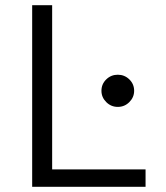

<svg xmlns="http://www.w3.org/2000/svg" viewBox="-20 -720 640 740"><path d="M104 0V-700H181V-67H541V0ZM434 -308Q408 -308 389.5 -326.5Q371 -345 371 -370Q371 -396 389.5 -414Q408 -432 434 -432Q460 -432 478.5 -414Q497 -396 497 -370Q497 -345 478.5 -326.5Q460 -308 434 -308Z"/></svg>

Font: Red Hat Mono
Style: Regular
Weight: 400
Designer: Pentagram, MCKL
Foundry: Pentagram, MCKL
Version: Version 1.023